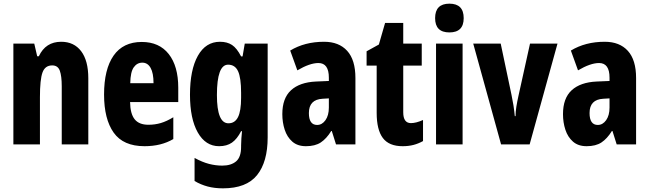

<svg xmlns="http://www.w3.org/2000/svg" viewBox="-20 -788 3544 1048"><path d="M314 -560Q384 -560 423 -508.5Q462 -457 462 -361V0H317V-317Q317 -373 306.5 -402Q296 -431 265 -431Q226 -431 212 -392.5Q198 -354 198 -258V0H53V-550H167L183 -481H192Q229 -560 314 -560Z M754 -559Q849 -559 901 -493Q953 -427 953 -309V-231H690Q691 -167 715 -137Q739 -107 790 -107Q826 -107 858 -116.5Q890 -126 926 -148V-29Q860 10 769 10Q653 10 600.5 -64Q548 -138 548 -272Q548 -410 600 -484.5Q652 -559 754 -559ZM757 -446Q728 -446 710 -420.5Q692 -395 691 -334H818Q818 -389 802 -417.5Q786 -446 757 -446Z M1181 -560Q1220 -560 1246.5 -542.5Q1273 -525 1296 -480H1304L1316 -550H1441V-38Q1441 96 1383 168Q1325 240 1197 240Q1151 240 1113.5 230Q1076 220 1042 200V74Q1084 97 1120.5 106.5Q1157 116 1193 116Q1241 116 1268.5 93Q1296 70 1296 14V6Q1296 -10 1297.5 -32.5Q1299 -55 1301 -72H1296Q1274 -29 1246 -9.5Q1218 10 1176 10Q1102 10 1059.5 -65Q1017 -140 1017 -271Q1017 -407 1060 -483.5Q1103 -560 1181 -560ZM1225 -435Q1164 -435 1164 -269Q1164 -115 1227 -115Q1262 -115 1279 -148.5Q1296 -182 1296 -254V-282Q1296 -363 1279.5 -399Q1263 -435 1225 -435Z M1749 -560Q1830 -560 1875 -510.5Q1920 -461 1920 -362V0H1814L1791 -73H1788Q1762 -31 1731 -10.5Q1700 10 1650 10Q1604 10 1575.5 -15Q1547 -40 1534 -80Q1521 -120 1521 -165Q1521 -252 1568.5 -295.5Q1616 -339 1705 -343L1775 -346V-364Q1775 -444 1718 -444Q1671 -444 1603 -404L1564 -512Q1643 -560 1749 -560ZM1741 -249Q1666 -245 1666 -171Q1666 -106 1711 -106Q1738 -106 1756.5 -132Q1775 -158 1775 -201V-251Z M2223 -116Q2251 -116 2289 -133V-18Q2264 -4 2237 3Q2210 10 2178 10Q2103 10 2069.5 -35Q2036 -80 2036 -172V-430H1981V-508L2048 -545L2082 -663H2181V-550H2282V-430H2181V-175Q2181 -116 2223 -116Z M2433 -768Q2511 -768 2511 -689Q2511 -611 2433 -611Q2355 -611 2355 -689Q2355 -768 2433 -768ZM2505 -550V0H2360V-550Z M2715 0 2563 -550H2713L2772 -270Q2778 -242 2782.5 -213.5Q2787 -185 2790 -154H2794Q2794 -178 2798.5 -206Q2803 -234 2810 -265L2873 -550H3023L2871 0Z M3281 -560Q3362 -560 3407 -510.5Q3452 -461 3452 -362V0H3346L3323 -73H3320Q3294 -31 3263 -10.5Q3232 10 3182 10Q3136 10 3107.5 -15Q3079 -40 3066 -80Q3053 -120 3053 -165Q3053 -252 3100.5 -295.5Q3148 -339 3237 -343L3307 -346V-364Q3307 -444 3250 -444Q3203 -444 3135 -404L3096 -512Q3175 -560 3281 -560ZM3273 -249Q3198 -245 3198 -171Q3198 -106 3243 -106Q3270 -106 3288.5 -132Q3307 -158 3307 -201V-251Z"/></svg>

Font: Noto Sans Ethiopic ExtraCondensed ExtraBold
Style: Regular
Weight: 800
Width: 2
Designer: Monotype Design Team
Foundry: Monotype Imaging Inc.
Version: Version 2.102; ttfautohint (v1.8.4.7-5d5b)